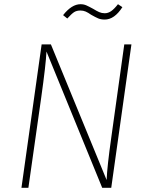

<svg xmlns="http://www.w3.org/2000/svg" viewBox="-20 -893 705 913"><path d="M509 0H466L201 -648Q198 -585 176 -429L115 0H82L178 -682H222L487 -37Q490 -105 509 -238L571 -682H605ZM413 -823Q399 -833 387.5 -838Q376 -843 363 -843Q344 -843 332 -835Q320 -827 300 -805L280 -821Q321 -873 363 -873Q378 -873 390.5 -867.5Q403 -862 423 -851Q439 -841 451.5 -835.5Q464 -830 478 -830Q494 -830 508.5 -840Q523 -850 541 -873L562 -859Q524 -800 478 -800Q460 -800 447 -805.5Q434 -811 413 -823Z"/></svg>

Font: FiraGO UltraLight
Style: Italic
Weight: 200
Italic angle: -8°
Designer: bBox Type GmbH
Foundry: bBox Type GmbH
Version: Version 1.001